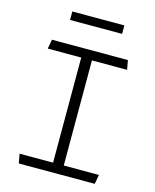

<svg xmlns="http://www.w3.org/2000/svg" viewBox="-132 -1005 885 1094"><g transform="rotate(15 310.0 -458.0)"><path d="M86 0H534L544 -55H336.5V-675H544L534 -730H86L76 -675H273.5V-55H76ZM156.5 -865.5H463.5V-915.5H156.5Z"/></g></svg>

Font: Monaspace Argon ExtraLight
Style: Regular
Weight: 200
Designer: Riley Cran & the Lettermatic Team
Foundry: Lettermatic
Version: Version 1.000 (Monaspace Argon)